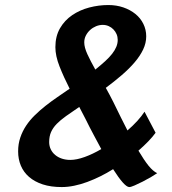

<svg xmlns="http://www.w3.org/2000/svg" viewBox="-20 -738 691 770"><path d="M317.9 -567.9Q317.9 -547.9 330.6 -520.3Q343.3 -492.7 362.3 -459Q384.8 -477.1 401.9 -492.7Q418.9 -508.3 429.9 -522.5Q440.9 -536.6 446.5 -550.3Q452.1 -564 452.1 -578.1Q452.1 -590.3 447.5 -601.1Q442.9 -611.8 434.8 -620.1Q426.8 -628.4 415.8 -633.3Q404.8 -638.2 392.1 -638.2Q378.4 -638.2 365.2 -632.8Q352.1 -627.4 341.6 -617.9Q331.1 -608.4 324.5 -595.7Q317.9 -583 317.9 -567.9ZM262.2 -96.7Q287.1 -96.7 319.6 -108.4Q352.1 -120.1 386.2 -140.1Q372.1 -166.5 356 -196.5Q339.8 -226.6 322.8 -261.2L297.9 -309.1Q267.6 -288.6 244.9 -272.5Q222.2 -256.3 207.3 -241Q192.4 -225.6 184.8 -208.5Q177.2 -191.4 177.2 -168.5Q177.2 -152.3 183.6 -139.2Q189.9 -126 201.4 -116.5Q212.9 -106.9 228.3 -101.8Q243.7 -96.7 262.2 -96.7ZM604 -205.6Q592.8 -189.9 575.2 -171.6Q557.6 -153.3 535.2 -133.8Q558.1 -95.2 575.9 -73.2Q593.8 -51.3 610.4 -43.5Q602.1 -37.6 585.9 -28.1Q569.8 -18.6 552.5 -9.8Q535.2 -1 520 5.6Q504.9 12.2 498.5 12.2Q488.8 12.2 472.4 -6.1Q456.1 -24.4 433.6 -59.6Q408.7 -43.9 382.6 -31Q356.4 -18.1 330.1 -8.3Q303.7 1.5 277.8 6.8Q252 12.2 227.5 12.2Q184.1 12.2 151.4 1.5Q118.7 -9.3 96.7 -28.3Q74.7 -47.4 63.7 -73.5Q52.7 -99.6 52.7 -130.9Q52.7 -160.6 61.3 -186Q69.8 -211.4 84.7 -233.9Q99.6 -256.3 119.9 -276.1Q140.1 -295.9 163.1 -314Q186 -332 210.7 -348.9Q235.4 -365.7 259.3 -382.3Q235.4 -429.2 218.8 -471.4Q202.1 -513.7 202.1 -548.8Q202.1 -592.8 220.7 -624.8Q239.3 -656.7 269.5 -677.2Q299.8 -697.8 337.6 -707.8Q375.5 -717.8 414.6 -717.8Q446.8 -717.8 474.6 -708.3Q502.4 -698.7 522.9 -682.1Q543.5 -665.5 554.9 -642.3Q566.4 -619.1 566.4 -592.3Q566.4 -565.4 554 -539.3Q541.5 -513.2 519.5 -487.5Q497.6 -461.9 468 -436.5Q438.5 -411.1 404.3 -385.7Q412.1 -371.6 419.7 -357.4Q427.2 -343.3 434.6 -328.6Q450.2 -295.9 464.4 -267.8Q478.5 -239.7 491.2 -214.8Q513.2 -233.9 530.8 -253.2Q548.3 -272.5 559.6 -290Z"/></svg>

Font: Andika New Basic
Style: Bold Italic
Weight: 700
Italic angle: -14°
Designer: Victor Gaultney, Annie Olsen, Pablo Ugerman
Foundry: SIL International
Version: Version 5.500